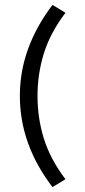

<svg xmlns="http://www.w3.org/2000/svg" viewBox="-20 -652 347 783"><path d="M247 -600Q185 -518 159 -434.5Q133 -351 133 -261Q133 -170 159 -86.5Q185 -3 247 79L194 111Q128 25 94.5 -68Q61 -161 61 -261Q61 -360 94.5 -452.5Q128 -545 194 -632Z"/></svg>

Font: Karla Tamil Upright
Style: Regular
Weight: 400
Designer: Jonathan Pinhorn
Foundry: Jonathan Pinhorn
Version: Version 1.001